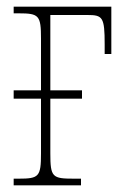

<svg xmlns="http://www.w3.org/2000/svg" viewBox="-20 -556 368 576"><path d="M21 0H223V-20H202C137 -20 131 -24 131 -96V-260H226V-285H131V-511H242C288 -511 294 -505 294 -423V-394H314V-536H21V-516H36C97 -516 103 -510 103 -440V-285H21V-260H103V-96C103 -26 97 -20 36 -20H21Z"/></svg>

Font: Noto Serif ExtraCondensed Thin
Style: Regular
Weight: 100
Width: 2
Designer: Monotype Design Team
Foundry: Monotype Imaging Inc.
Version: Version 2.013